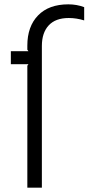

<svg xmlns="http://www.w3.org/2000/svg" viewBox="-20 -865 408 885"><path d="M368 -832V-771Q332 -782 297 -782Q236 -782 204.5 -748Q173 -714 173 -653V0H106V-562L111 -569H30V-629H111L106 -636V-655Q106 -743 155.5 -794Q205 -845 295 -845Q334 -845 368 -832Z"/></svg>

Font: Sinkin Sans 300 Light
Style: Regular
Weight: 300
Designer: Keith Bates
Foundry: K-Type
Version: Sinkin Sans (version 1.0)  by Keith Bates   •   © 2014   www